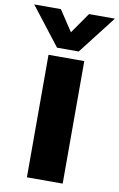

<svg xmlns="http://www.w3.org/2000/svg" viewBox="-170 -941 618 994"><g transform="rotate(10 139.0 -444.0)"><path d="M82 -688 -73 -888H67L139 -779L215 -888H351L196 -688ZM45 0V-644H233V0Z"/></g></svg>

Font: Kanit
Style: Bold
Weight: 700
Designer: Katatrad Team
Foundry: CadsonDemak
Version: Version 2.000; ttfautohint (v1.8.3)